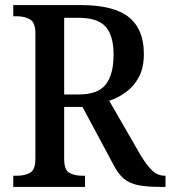

<svg xmlns="http://www.w3.org/2000/svg" viewBox="-20 -734 670 754"><path d="M32 0V-44H49Q77 -44 98 -55.5Q119 -67 119 -110V-603Q119 -646 97.5 -658Q76 -670 49 -670H32V-714H298Q427 -714 486 -666.5Q545 -619 545 -523Q545 -468 525.5 -431.5Q506 -395 475 -372.5Q444 -350 409 -338L532 -125Q556 -85 577.5 -64.5Q599 -44 627 -44H630V0H611Q556 0 522 -7Q488 -14 465.5 -33Q443 -52 424 -90L304 -314H232V-110Q232 -67 252 -55.5Q272 -44 301 -44H314V0ZM289 -363Q365 -363 395.5 -402.5Q426 -442 426 -519Q426 -595 394.5 -629.5Q363 -664 290 -664H232V-363Z"/></svg>

Font: Noto Serif Georgian SemiCondensed Medium
Style: Regular
Weight: 500
Width: 4
Designer: Monotype Design Team, Akaki Razmadze
Foundry: Google LLC
Version: Version 2.003; ttfautohint (v1.8.4.7-5d5b)